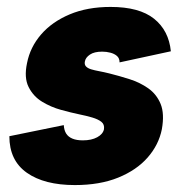

<svg xmlns="http://www.w3.org/2000/svg" viewBox="-20 -527 535 554"><path d="M164 -166Q165 -151 171 -141.5Q177 -132 189 -127Q201 -122 219 -122Q244 -122 260.5 -131Q277 -140 280 -154Q282 -168 272.5 -175.5Q263 -183 246 -188Q229 -193 209 -197Q185 -202 156 -210Q127 -218 101.5 -233.5Q76 -249 62.5 -276Q49 -303 58 -345Q67 -391 98.5 -427.5Q130 -464 181 -485.5Q232 -507 299 -507Q382 -507 424.5 -473Q467 -439 473 -379L325 -347Q325 -359 317.5 -365.5Q310 -372 298.5 -375Q287 -378 275 -378Q252 -378 239.5 -369.5Q227 -361 225 -350Q223 -341 228 -335.5Q233 -330 243 -327Q253 -324 266.5 -321.5Q280 -319 296 -315Q324 -308 354 -298.5Q384 -289 408 -272Q432 -255 443.5 -227Q455 -199 447 -154Q438 -109 406 -72.5Q374 -36 321 -14.5Q268 7 196 7Q108 7 57.5 -28.5Q7 -64 7 -134Z"/></svg>

Font: Albert Sans Black
Style: Italic
Weight: 900
Italic angle: -11.25°
Designer: Andreas Rasmussen
Foundry: a.Foundry
Version: Version 1.025